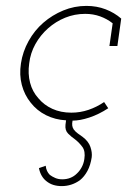

<svg xmlns="http://www.w3.org/2000/svg" viewBox="-20 -403 431 651"><path d="M333 -57Q308 -40 280 -30.5Q252 -21 222 -21Q186 -21 157.5 -34Q129 -47 110 -70Q90 -92 82 -122.5Q74 -153 79 -188Q83 -223 100 -253.5Q117 -284 143 -307Q169 -330 201 -343Q233 -356 269 -356Q296 -356 319.5 -347.5Q343 -339 362 -324L351 -247H378L391 -340Q368 -360 338 -371.5Q308 -383 273 -383Q232 -383 194.5 -367.5Q157 -352 127 -326Q97 -300 77 -264Q57 -228 51 -188Q45 -149 54 -115Q63 -81 84 -55Q105 -28 136 -12.5Q167 3 204 5L202 20Q200 39 211 50Q222 61 235 70Q249 81 259.5 95.5Q270 110 266 136Q264 151 257 164Q250 177 240 186Q231 195 218.5 200Q206 205 191 205Q178 205 167.5 200.5Q157 196 149 190Q143 184 139.5 176.5Q136 169 135 159L112 167Q115 182 121.5 193Q128 204 137 211Q148 220 161 224Q174 228 189 228Q206 228 221.5 223Q237 218 251 208Q266 196 276.5 176.5Q287 157 291 130Q293 114 286.5 95Q280 76 260 61Q253 56 244.5 50Q236 44 230 36Q226 30 225 23Q224 16 226 6Q251 6 283 -4.5Q315 -15 347 -36Z"/></svg>

Font: Josefin Slab Thin Light
Style: Italic
Weight: 300
Italic angle: -12°
Version: Version 2.000